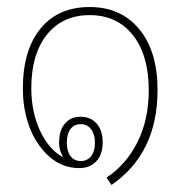

<svg xmlns="http://www.w3.org/2000/svg" viewBox="-20 -492 512 546"><path d="M297 34 283 13Q339 -24 371 -88Q403 -152 403 -235Q403 -335 358 -392Q313 -449 235 -449Q158 -449 113.5 -393.5Q69 -338 69 -241Q69 -173 94.5 -119Q120 -65 160 -45Q148 -63 148 -86Q148 -121 164.5 -140.5Q181 -160 209 -160Q238 -160 255 -140.5Q272 -121 272 -87Q272 -53 254 -33.5Q236 -14 206 -14Q140 -14 95 -74Q71 -105 58 -148Q45 -191 45 -240Q45 -349 95 -410.5Q145 -472 235 -472Q324 -472 376 -409Q428 -346 428 -236Q428 -56 297 34ZM210 -34Q228 -34 239 -48Q250 -62 250 -86Q250 -110 239 -124.5Q228 -139 210 -139Q191 -139 180.5 -125Q170 -111 170 -86Q170 -62 180.5 -48Q191 -34 210 -34Z"/></svg>

Font: Noto Sans Thai Looped UI Narrow Thin
Style: Regular
Weight: 100
Width: 4
Designer: Cadson Demak Team
Foundry: Cadson Demak Co., Ltd.
Version: Version 1.000; ttfautohint (v1.8.4.7-5d5b)